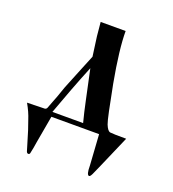

<svg xmlns="http://www.w3.org/2000/svg" viewBox="-119 -543 738 817"><g transform="rotate(20 250.0 -134.5)"><path d="M355 0H139L117 124L113 149Q109 170 107.5 176Q106 182 100 182Q93 182 90 169L84 149Q74 114 65.5 88Q57 62 51 46Q41 14 21 -21L102 -23Q108 -25 110 -29.5Q112 -34 122 -61Q133 -88 143 -118Q148 -134 160 -162.5Q172 -191 189 -234L216 -300L204 -388L198 -451H311Q311 -369 338 -222Q352 -149 361 -106.5Q370 -64 375 -51Q385 -26 396 -23Q402 -22 420.5 -21.5Q439 -21 470 -21Q454 15 438.5 51.5Q423 88 407 124L391 160Q382 182 376 182Q364 182 364 139ZM136 -21H275Q269 -44 263.5 -67.5Q258 -91 253 -115Q248 -137 243.5 -159.5Q239 -182 234 -204L224 -251Q201 -195 179 -137Q157 -79 136 -21Z"/></g></svg>

Font: Pochaevsk
Style: Regular
Weight: 400
Version: Version 1.210; ttfautohint (v1.8.4.7-5d5b)